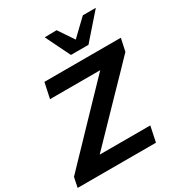

<svg xmlns="http://www.w3.org/2000/svg" viewBox="-229 -1115 1179 1262"><g transform="rotate(-30 360.0 -483.5)"><path d="M-10 0 5.5 -75Q37.5 -108.5 78 -150.8Q118.5 -193 160 -236Q201.5 -279 235.5 -315L505.5 -596H124.5L149.5 -713H729.5L709 -617.5Q656.5 -562.5 605.5 -510Q554 -457 503 -404.5L225 -117H609L584.5 0ZM389 -779Q366 -825.5 343 -872.5Q320 -919.5 297.5 -965.5L388.5 -967Q407.5 -938 427.5 -909Q447 -880 467 -850.5Q497.5 -880 527.2 -908.5Q557 -937 587 -965.5H685.5Q643.5 -918 603.5 -872Q563.5 -826 522 -779Z"/></g></svg>

Font: Heraclito SemiBold
Style: Italic
Weight: 600
Italic angle: -12°
Designer: Kostas Bartsokas (font) & Cristiano Sobral (main changes)
Foundry: Kostas Bartsokas (font) & Cristiano Sobral (main changes)
Version: Version 1.00;July 8, 2020;FontCreator 13.0.0.2655 64-bit